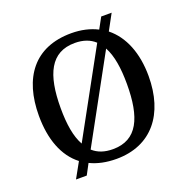

<svg xmlns="http://www.w3.org/2000/svg" viewBox="-139 -886 1032 1056"><g transform="rotate(-20 377.0 -357.5)"><path d="M178 -50 128 40H191L224 -22C267 -1 318 10 377 10C584 10 698 -137 698 -358C698 -493 655 -600 576 -663L626 -755H565L530 -691C487 -713 436 -725 378 -725C161 -725 56 -580 56 -359C56 -222 96 -113 178 -50ZM495 -627 225 -135C195 -188 183 -263 183 -358C183 -554 236 -668 378 -668C427 -668 466 -654 495 -627ZM377 -47C328 -47 290 -60 260 -87L530 -580C559 -527 571 -452 571 -358C571 -162 520 -47 377 -47Z"/></g></svg>

Font: Noto Serif Malayalam Medium
Style: Regular
Weight: 500
Designer: Indian type Foundry, Jelle Bosma, Monotype Design Team
Foundry: Monotype Imaging Inc.
Version: Version 2.104